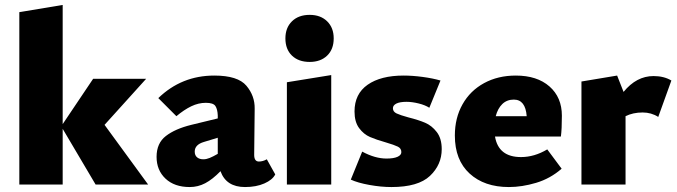

<svg xmlns="http://www.w3.org/2000/svg" viewBox="-20 -745 2731 775"><path d="M366 0 233 -225V0H58V-696L233 -725V-244L356 -427H570L402 -241L578 0Z M1091 -41Q1080 -19 1047 -4.5Q1014 10 969 10Q893 10 870 -54Q838 -21 808.5 -5.5Q779 10 746 10Q684 10 648 -24Q612 -58 612 -112Q612 -167 649.5 -196Q687 -225 752 -241L859 -267V-279Q858 -304 849.5 -317Q841 -330 811 -330Q781 -330 752 -316Q723 -302 692 -276L619 -349Q713 -440 845 -440Q940 -440 974.5 -399Q1009 -358 1008 -306L1006 -120Q1006 -93 1025 -93Q1041 -93 1057 -102ZM859 -124V-137V-189L803 -172Q766 -161 766 -133Q766 -118 775.5 -110Q785 -102 801 -102Q813 -102 826.5 -107.5Q840 -113 859 -124Z M1138 -413 1317 -442V0H1138ZM1132 -590Q1132 -633 1158.5 -659Q1185 -685 1230 -685Q1274 -685 1300.5 -659Q1327 -633 1327 -590Q1327 -546 1300.5 -520.5Q1274 -495 1230 -495Q1185 -495 1158.5 -520.5Q1132 -546 1132 -590Z M1396 -20 1442 -133Q1494 -105 1540 -105Q1569 -105 1584.5 -112Q1600 -119 1600 -131Q1600 -146 1586 -153Q1572 -160 1538 -170Q1499 -181 1473.5 -192Q1448 -203 1429.5 -228Q1411 -253 1411 -295Q1411 -366 1464 -403Q1517 -440 1609 -440Q1645 -440 1686 -434.5Q1727 -429 1758 -420L1713 -310Q1696 -321 1669.5 -327.5Q1643 -334 1621 -334Q1594 -334 1580 -327Q1566 -320 1566 -308Q1566 -294 1581 -287Q1596 -280 1629 -271Q1669 -261 1696 -249.5Q1723 -238 1743 -212Q1763 -186 1763 -143Q1763 -80 1715.5 -35Q1668 10 1560 10Q1518 10 1471 1.5Q1424 -7 1396 -20Z M2189 -142 2247 -64Q2201 -24 2144 -7Q2087 10 2034 10Q1935 10 1875.5 -44.5Q1816 -99 1816 -198Q1816 -269 1847 -324Q1878 -379 1934 -409.5Q1990 -440 2062 -440Q2148 -440 2198 -396Q2248 -352 2248 -278Q2248 -223 2244 -194H1978Q1992 -111 2083 -111Q2137 -111 2189 -142ZM1981 -276H2106Q2101 -343 2054 -343Q2026 -343 2007.5 -325Q1989 -307 1981 -276Z M2690 -420 2637 -273Q2609 -291 2574 -291Q2535 -291 2505 -276V0H2327V-416L2471 -440L2497 -374Q2549 -438 2618 -438Q2660 -438 2690 -420Z"/></svg>

Font: Ysabeau Heavy
Style: Regular
Weight: 800
Designer: Christian Thalmann (Catharsis Fonts)
Version: Version 0.003